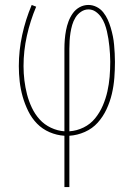

<svg xmlns="http://www.w3.org/2000/svg" viewBox="-20 -540 540 775"><path d="M240 215V8Q209 6 180 -6.5Q151 -19 129.5 -41Q108 -63 94 -91.5Q80 -120 71.5 -150Q63 -180 59.5 -211Q56 -242 56 -273Q56 -336 69.5 -398.5Q83 -461 108 -520L126 -513Q102 -456 88.5 -395.5Q75 -335 75 -273Q75 -244 78.5 -215.5Q82 -187 89 -159.5Q96 -132 108.5 -105.5Q121 -79 140 -58Q159 -37 185.5 -24.5Q212 -12 240 -10V-343Q240 -362 241.5 -380.5Q243 -399 246.5 -417.5Q250 -436 256.5 -453.5Q263 -471 274 -486.5Q285 -502 301.5 -511Q318 -520 337 -520Q354 -520 370 -512Q386 -504 397 -490Q408 -476 415 -460.5Q422 -445 427 -428Q432 -411 435.5 -394Q439 -377 440.5 -359.5Q442 -342 443 -325Q444 -308 444 -290Q444 -258 441.5 -225.5Q439 -193 431.5 -161Q424 -129 410 -99Q396 -69 374.5 -45Q353 -21 322.5 -7.5Q292 6 260 8V215ZM260 -10Q290 -12 317.5 -25.5Q345 -39 364 -62.5Q383 -86 395 -114Q407 -142 413.5 -171Q420 -200 422.5 -230Q425 -260 425 -291Q425 -306 424 -321.5Q423 -337 421.5 -352.5Q420 -368 417.5 -383.5Q415 -399 411.5 -414Q408 -429 402.5 -443.5Q397 -458 388 -471Q379 -484 366 -493Q353 -502 337 -502Q321 -502 307 -492.5Q293 -483 284.5 -469Q276 -455 271.5 -439.5Q267 -424 264.5 -408Q262 -392 261 -375.5Q260 -359 260 -343Z"/></svg>

Font: Iosevka SS18 Thin
Style: Regular
Weight: 100
Monospace: yes
Designer: Belleve Invis
Foundry: Belleve Invis
Version: Version 25.1.1; ttfautohint (v1.8.4)